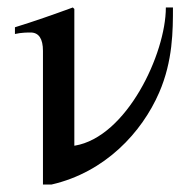

<svg xmlns="http://www.w3.org/2000/svg" viewBox="-20 -480 495 514"><path d="M424 -460C424 -336 319 -113 180 -90H179V-456L175 -460C123 -441 72 -423 20 -407V-389C37 -393 55 -393 62 -393C84 -393 95 -376 95 -344V14H118C262 -19 360 -126 406 -232C443 -317 443 -399 443 -460Z"/></svg>

Font: STIXGeneral
Style: Regular
Weight: 400
Designer: MicroPress Inc., with final additions and corrections provided by Coen Hoffman, Elsevier (retired)
Version: Version 1.1.0